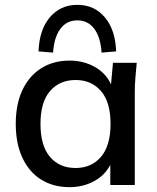

<svg xmlns="http://www.w3.org/2000/svg" viewBox="-20 -763 649 792"><path d="M267 9Q200 9 150 -22Q100 -53 72.5 -112Q45 -171 45 -252Q45 -333 72.5 -391.5Q100 -450 150 -481.5Q200 -513 267 -513Q325 -513 371 -487Q417 -461 438 -415L446 -504H544Q541 -473 538.5 -442.5Q536 -412 536 -383V0H435V-83Q412 -39 367 -15Q322 9 267 9ZM292 -70Q357 -70 396.5 -116Q436 -162 436 -252Q436 -342 396.5 -387.5Q357 -433 292 -433Q226 -433 186.5 -387.5Q147 -342 147 -252Q147 -162 186 -116Q225 -70 292 -70ZM199 -546 139 -551Q142 -640 185.5 -691.5Q229 -743 299 -743Q369 -743 412.5 -691.5Q456 -640 459 -551L399 -546Q395 -609 369 -644Q343 -679 299 -679Q255 -679 229 -644Q203 -609 199 -546Z"/></svg>

Font: Mulish SemiBold
Style: Regular
Weight: 600
Designer: Vernon Adams
Foundry: Vernon Adams
Version: Version 3.603; ttfautohint (v1.8.3)